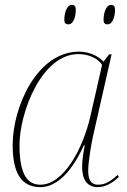

<svg xmlns="http://www.w3.org/2000/svg" viewBox="-20 -758 523 788"><path d="M421 -658C443 -658 452 -690 452 -718C452 -733 446 -738 436 -738C414 -738 405 -702 405 -677C405 -662 412 -658 421 -658ZM260 -658C282 -658 291 -690 291 -718C291 -733 285 -738 275 -738C253 -738 244 -702 244 -677C244 -662 251 -658 260 -658ZM146 10C200 10 265 -32 324 -161H328C322 -135 317 -94 317 -76C316 -23 337 10 380 10C414 10 441 -7 468 -32L463 -40C434 -15 414 0 382 0C352 0 342 -22 342 -58C342 -90 353 -160 362 -200L438 -535H428L405 -505C382 -529 346 -546 304 -546C132 -546 32 -319 32 -163C32 -45 69 10 146 10ZM146 0C96 0 60 -36 60 -162C60 -295 150 -536 302 -536C340 -536 380 -521 399 -492L351 -281C319 -142 239 0 146 0Z"/></svg>

Font: Noto Serif Display Thin
Style: Italic
Weight: 100
Italic angle: -12°
Designer: Monotype Design Team
Foundry: Monotype Imaging Inc.
Version: Version 2.009